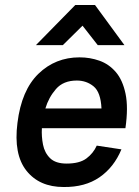

<svg xmlns="http://www.w3.org/2000/svg" viewBox="-20 -740 559 770"><path d="M282 -720H361L479 -559H372L311 -637L232 -559H124ZM368 -156 467 -141Q437 -69 379 -29Q321 11 235 10Q138 10 86 -55.5Q34 -121 50 -247Q66 -378 134 -444Q202 -510 299 -510Q341 -510 379 -496.5Q417 -483 444.5 -451Q472 -419 483.5 -364Q495 -309 483 -226H148Q146 -193 152.5 -160Q159 -127 181 -105.5Q203 -84 247 -84Q299 -84 326.5 -104.5Q354 -125 368 -156ZM288 -417Q234 -417 204.5 -383Q175 -349 162 -305H387Q384 -370 355.5 -393.5Q327 -417 288 -417Z"/></svg>

Font: Haskoy SemiBold
Style: Italic
Weight: 600
Designer: Ertekin Erdin
Foundry: Ertekin Erdin
Version: Version 2.000; ttfautohint (v1.8.4.7-5d5b)